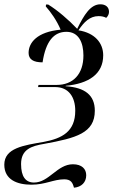

<svg xmlns="http://www.w3.org/2000/svg" viewBox="-60 -681 527 893"><path d="M284 192C319 189 341 167 341 134C341 105 321 83 279 83C206 83 168 168 98 168C59 168 38 140 38 82C38 13 87 -2 146 -12C294 -39 381 -62 381 -166C381 -238 336 -274 245 -280L246 -282C352 -292 420 -336 420 -424C420 -481 381 -528 305 -540C330 -578 358 -606 398 -606C414 -606 425 -603 434 -598C443 -606 447 -617 447 -626C447 -649 430 -661 407 -661C361 -661 331 -612 299 -547C259 -589 208 -633 164 -660H154L153 -651C176 -625 204 -586 222 -543C112 -533 73 -482 73 -435C73 -405 95 -391 138 -391C153 -490 191 -533 249 -533C306 -533 328 -483 328 -423C328 -336 280 -286 203 -286H119L117 -276H197C259 -276 290 -230 290 -166C290 -69 229 -37 143 -21C51 -5 -40 7 -40 85C-40 155 20 178 86 178C151 178 189 153 239 153C270 153 278 169 284 192Z"/></svg>

Font: Noto Serif Display SemiCondensed
Style: Italic
Weight: 400
Width: 4
Italic angle: -12°
Designer: Monotype Design Team
Foundry: Monotype Imaging Inc.
Version: Version 2.009